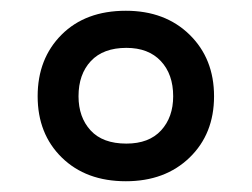

<svg xmlns="http://www.w3.org/2000/svg" viewBox="-20 -744 468 357"><path d="M214 -407Q140 -407 95 -451Q50 -495 50 -565Q50 -635 94.5 -679.5Q139 -724 214 -724Q287 -724 332.5 -679.5Q378 -635 378 -565Q378 -495 332.5 -451Q287 -407 214 -407ZM215 -477Q257 -477 279.5 -501.5Q302 -526 302 -565Q302 -606 279 -630.5Q256 -655 215 -655Q172 -655 149 -630.5Q126 -606 126 -565Q126 -526 148.5 -501.5Q171 -477 215 -477Z"/></svg>

Font: Noto Kufi Arabic Medium
Style: Regular
Weight: 500
Designer: Monotype Design Team, David Williams, Khaled Hosny
Foundry: Google LLC
Version: Version 2.109; ttfautohint (v1.8.4.7-5d5b)